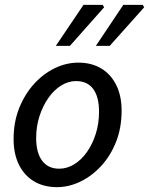

<svg xmlns="http://www.w3.org/2000/svg" viewBox="-20 -759 614 791"><path d="M215 12Q160 12 120 -12Q80 -36 58 -80.5Q36 -125 36 -186Q36 -256 59 -313.5Q82 -371 120 -413Q158 -455 205.5 -478Q253 -501 303 -501Q357 -501 397 -477Q437 -453 459 -408.5Q481 -364 481 -303Q481 -233 458.5 -175.5Q436 -118 397.5 -76Q359 -34 311.5 -11Q264 12 215 12ZM224 -64Q256 -64 285.5 -82Q315 -100 338 -132.5Q361 -165 374.5 -207.5Q388 -250 388 -299Q388 -360 364 -392.5Q340 -425 293 -425Q262 -425 232.5 -407Q203 -389 180 -356.5Q157 -324 143 -281.5Q129 -239 129 -190Q129 -130 153.5 -97Q178 -64 224 -64ZM210 -570 324 -739H403L409 -729L268 -570ZM375 -570 488 -739H568L574 -729L432 -570Z"/></svg>

Font: Source Sans 3 Medium
Style: Italic
Weight: 500
Italic angle: -11°
Designer: Paul D. Hunt
Foundry: Adobe
Version: Version 3.052;hotconv 1.1.0;makeotfexe 2.6.0